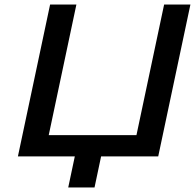

<svg xmlns="http://www.w3.org/2000/svg" viewBox="-20 -690 860 847"><path d="M59 0H310L281 137H397L426 0H678L820 -670H704L582 -94H195L317 -670H201Z"/></svg>

Font: LT Wave Medium
Style: Italic
Weight: 500
Designer: Daniel Lyons
Version: Version 2.5 (Glyphs App)